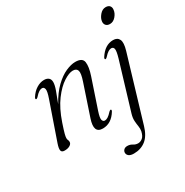

<svg xmlns="http://www.w3.org/2000/svg" viewBox="-201 -822 1190 1233"><g transform="rotate(-30 394.0 -205.0)"><path d="M69 -369.5Q63.5 -372.5 70 -384Q90 -416 118 -433.5Q146 -451 174.5 -451Q195.5 -451 207.8 -440.8Q220 -430.5 220 -409.5Q220 -388 207.2 -352.5Q194.5 -317 176 -270Q212.5 -336.5 254 -376.2Q295.5 -416 335.2 -433.5Q375 -451 406.5 -451Q459 -451 464.2 -415.5Q469.5 -380 449 -319.5L377 -105.5Q362 -61 366.2 -45.2Q370.5 -29.5 384.5 -29.5Q394.5 -29.5 407 -37Q419.5 -44.5 438 -65Q446.5 -73.5 451.5 -71Q457.5 -68.5 451 -56.5Q411 8.5 347.5 8.5Q278 8.5 310.5 -88.5L386.5 -315.5Q405 -370 398.2 -390.2Q391.5 -410.5 364.5 -410.5Q337 -410.5 295.8 -384.2Q254.5 -358 212.2 -301.5Q170 -245 139.5 -155Q122.5 -104.5 117.5 -84.8Q112.5 -65 112.5 -55.5Q112.5 -45.5 115.8 -39.5Q119 -33.5 119 -24.5Q119 -10.5 103.8 -1Q88.5 8.5 64 8.5Q42.5 8.5 39 -6.5Q35.5 -21.5 47 -55L142.5 -330.5Q159 -377.5 155.2 -394.5Q151.5 -411.5 136.5 -411.5Q126.5 -411.5 114 -404Q101.5 -396.5 83 -375.5Q74 -367 69 -369.5ZM722.5 -550Q703 -550 693.2 -561.5Q683.5 -573 685.5 -589.5Q687.5 -612 706.8 -635Q726 -658 751 -658Q771.5 -658 780.8 -646.5Q790 -635 787.5 -618.5Q785.5 -594.5 766.5 -572.2Q747.5 -550 722.5 -550ZM725.5 -349 583.5 126.5Q565 189.5 528.5 218.5Q492 247.5 439.5 247.5Q415.5 247.5 403.2 238Q391 228.5 391 214Q391 202 400 192.8Q409 183.5 425.5 183.5Q446.5 183.5 462 193.8Q477.5 204 496.5 204Q512.5 204 528.2 192Q544 180 551.5 147.5Q555 130 551.8 110.5Q548.5 91 547 68.5Q545.5 46 553.5 18.5L658.5 -330Q672.5 -377.5 669.5 -394.5Q666.5 -411.5 650.5 -411.5Q640 -411.5 627.5 -404Q615 -396.5 596 -375.5Q587.5 -367 582.5 -369.5Q577 -372.5 583 -384Q625.5 -451 686.5 -451Q718.5 -451 730 -427Q741.5 -403 725.5 -349Z"/></g></svg>

Font: Fraunces 72pt Light
Style: Italic
Weight: 300
Italic angle: -16°
Version: Version 1.000;[b76b70a41]